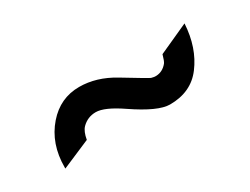

<svg xmlns="http://www.w3.org/2000/svg" viewBox="-31 -605 624 479"><g transform="rotate(-30 281.0 -365.5)"><path d="M61.5 -286.6Q61.5 -354.5 101.1 -399.9Q138.2 -442.4 192.9 -442.4Q242.2 -442.4 290.5 -413.1Q356.4 -373 359.9 -372.1Q366.7 -370.1 373 -370.1Q392.1 -370.6 405.3 -386.7Q409.2 -391.6 414.1 -409.2L500 -448.2Q496.1 -380.4 461.4 -334.5Q428.7 -291 367.7 -291Q334 -291 268.1 -335.9Q222.2 -367.2 197.3 -367.2Q173.8 -367.2 157.2 -350.6Q147.5 -340.8 143.6 -318.4L61.5 -283.2Q61.5 -286.1 61.5 -286.6Z"/></g></svg>

Font: NovaMono
Style: Regular
Weight: 400
Monospace: yes
Version: Version 1.2